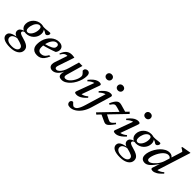

<svg xmlns="http://www.w3.org/2000/svg" viewBox="141 -1992 3528 3528"><g transform="rotate(45 1905.0 -228.0)"><path d="M454 -372.5Q443.5 -372.5 435 -377.5Q426.5 -382.5 416.5 -389.5Q406.5 -396.5 392.8 -403.5Q379 -410.5 358.5 -415Q338 -419.5 308.5 -418.5L301 -446.5Q345.5 -441.5 378.5 -443.8Q411.5 -446 436.2 -450Q461 -454 480.5 -454Q492 -454 498 -448.5Q504 -443 504 -432Q504 -421 499.5 -410.5Q495 -400 487.8 -391.5Q480.5 -383 471.8 -377.8Q463 -372.5 454 -372.5ZM186.5 -165.5Q204.5 -165.5 221.8 -175.5Q239 -185.5 254 -203.5Q269 -221.5 280 -245Q291 -268.5 297.2 -295.8Q303.5 -323 303.5 -352.5Q303.5 -386 291.8 -401Q280 -416 257.5 -416Q239 -416 221.8 -406Q204.5 -396 189.5 -378.2Q174.5 -360.5 163.8 -337Q153 -313.5 146.5 -286Q140 -258.5 140 -229.5Q140.5 -196 152 -180.8Q163.5 -165.5 186.5 -165.5ZM262.5 -453.5Q305.5 -453.5 333.8 -438Q362 -422.5 376.2 -395.2Q390.5 -368 390.5 -332Q390.5 -290.5 374.2 -253.8Q358 -217 329.2 -188.8Q300.5 -160.5 262.5 -144.5Q224.5 -128.5 181 -128.5Q138.5 -128.5 110 -144Q81.5 -159.5 67.2 -187Q53 -214.5 53 -250Q53 -291 69.2 -327.8Q85.5 -364.5 114.2 -392.8Q143 -421 181 -437.2Q219 -453.5 262.5 -453.5ZM151 259.5Q98 259.5 58.2 251.8Q18.5 244 -8.2 229.2Q-35 214.5 -48.2 193.5Q-61.5 172.5 -61.5 146Q-61.5 115.5 -42.2 92.5Q-23 69.5 18.8 53.5Q60.5 37.5 128.5 29L166.5 23.5L179 39.5Q140 41 110 48.2Q80 55.5 59.2 67.5Q38.5 79.5 28 96.2Q17.5 113 17.5 134Q17.5 159.5 33.2 179Q49 198.5 81.2 209.8Q113.5 221 163 221Q209 221 239.5 209.8Q270 198.5 285 180.2Q300 162 300 141Q300 123.5 291 110.2Q282 97 262.8 86.2Q243.5 75.5 212.8 65.8Q182 56 138.5 45.5Q94 35 70.5 20Q47 5 38.5 -12.8Q30 -30.5 30 -49.5Q30 -75 45 -94.5Q60 -114 88.5 -127.8Q117 -141.5 156 -148.5L173 -137Q137 -133 120.5 -120.5Q104 -108 104 -91.5Q104 -83.5 108.2 -76.2Q112.5 -69 123.8 -61.8Q135 -54.5 156.8 -46.8Q178.5 -39 213.5 -29.5Q278.5 -12 315.2 8.8Q352 29.5 366.8 54.5Q381.5 79.5 381.5 110.5Q381.5 143 366.2 170.2Q351 197.5 321.5 217.5Q292 237.5 249 248.5Q206 259.5 151 259.5Z M708 -411.5Q680.5 -411.5 657.8 -396Q635 -380.5 616.8 -354Q598.5 -327.5 586 -294.5Q573.5 -261.5 566.8 -226Q560 -190.5 560 -157Q560 -103.5 581 -81.2Q602 -59 639.5 -59Q664.5 -59 686.2 -67.2Q708 -75.5 727.8 -95.2Q747.5 -115 766.5 -150.5H799.5Q772.5 -88.5 743.8 -53.2Q715 -18 681.8 -3.5Q648.5 11 606.5 11Q561.5 11 529.2 -5.8Q497 -22.5 480.2 -54.8Q463.5 -87 463.5 -134Q463.5 -188 476.8 -236.2Q490 -284.5 514.8 -324Q539.5 -363.5 572 -392.5Q604.5 -421.5 643.2 -437.5Q682 -453.5 724 -453.5Q765 -453.5 790.5 -440.2Q816 -427 827.8 -405.5Q839.5 -384 839.5 -358.5Q839.5 -335.5 830.5 -313Q821.5 -290.5 807 -275.5Q775.5 -263.5 742.8 -252.2Q710 -241 676.8 -230.8Q643.5 -220.5 610.2 -211Q577 -201.5 544.5 -193.5L546 -233.5Q599 -247 636 -260Q673 -273 696.5 -285.2Q720 -297.5 732.8 -310Q745.5 -322.5 750.2 -335.8Q755 -349 755 -363.5Q755 -378 749.8 -388.8Q744.5 -399.5 734 -405.5Q723.5 -411.5 708 -411.5Z M1249 -442.5H1338.5L1249.5 -131Q1246 -118.5 1244.2 -108.8Q1242.5 -99 1242.5 -91Q1242.5 -71 1253 -62.2Q1263.5 -53.5 1283 -53.5Q1308 -53.5 1333.5 -69.5Q1359 -85.5 1382 -111.8Q1405 -138 1423 -170Q1441 -202 1451.2 -234.2Q1461.5 -266.5 1461.5 -294Q1461.5 -314 1452.2 -329Q1443 -344 1431.2 -355.5Q1419.5 -367 1410.5 -375.5Q1401.5 -384 1401.5 -391.5Q1401.5 -421 1421 -437.2Q1440.5 -453.5 1465.5 -453.5Q1485 -453.5 1499.5 -444.2Q1514 -435 1521.5 -417Q1529 -399 1529 -371.5Q1529 -321.5 1513.8 -268.2Q1498.5 -215 1471.5 -165Q1444.5 -115 1408.5 -75.5Q1372.5 -36 1331 -12.5Q1289.5 11 1246 11Q1206.5 11 1185.2 -5.2Q1164 -21.5 1164 -60.5Q1164 -73.5 1166.8 -89.5Q1169.5 -105.5 1174.5 -124.5L1190.5 -179L1197 -178Q1176.5 -125.5 1153.2 -89.2Q1130 -53 1105.2 -31Q1080.5 -9 1055.5 1Q1030.5 11 1006.5 11Q965.5 11 942.2 -11Q919 -33 919 -73.5Q919 -100.5 930.5 -135L1013 -378Q1011 -378 1009.2 -378Q1007.5 -378 1005.5 -378Q985 -378 967.2 -371Q949.5 -364 932.2 -346.5Q915 -329 896.5 -296.5L878 -304.5Q894 -347 913 -375.8Q932 -404.5 954.2 -421.2Q976.5 -438 1002.2 -445.5Q1028 -453 1057.5 -453Q1070.5 -453 1082.2 -451.8Q1094 -450.5 1105 -448.8Q1116 -447 1126 -444.5L1020 -129.5Q1016 -117.5 1014 -107.5Q1012 -97.5 1012 -89.5Q1012 -71.5 1022 -63Q1032 -54.5 1050.5 -54.5Q1075.5 -54.5 1101.5 -77.2Q1127.5 -100 1150.8 -141Q1174 -182 1189.5 -237.5Z M1589 -35 1722.5 -397 1741.5 -378Q1721.5 -379 1698.8 -371.2Q1676 -363.5 1651.8 -347.5Q1627.5 -331.5 1602 -307L1584 -326.5Q1623.5 -376.5 1657.2 -404Q1691 -431.5 1720.2 -442.5Q1749.5 -453.5 1775.5 -453.5Q1804 -453.5 1814.8 -442.2Q1825.5 -431 1817 -407.5L1684 -37L1668.5 -63Q1689 -61.5 1712 -67.8Q1735 -74 1759.8 -88Q1784.5 -102 1809.5 -123.5L1826.5 -102.5Q1787.5 -60 1753.8 -35Q1720 -10 1691 0.5Q1662 11 1635.5 11Q1602 11 1590.8 0.2Q1579.5 -10.5 1589 -35ZM1760 -646.5Q1760 -666 1768.5 -681Q1777 -696 1792.8 -704.8Q1808.5 -713.5 1830 -713.5Q1860.5 -713.5 1878.8 -696Q1897 -678.5 1897 -651Q1897 -632 1888.2 -616.8Q1879.5 -601.5 1864 -592.8Q1848.5 -584 1827 -584Q1796.5 -584 1778.2 -601.8Q1760 -619.5 1760 -646.5Z M2051 -646.5Q2051 -666 2059.5 -681Q2068 -696 2083.8 -704.8Q2099.5 -713.5 2121 -713.5Q2151.5 -713.5 2169.8 -696Q2188 -678.5 2188 -651Q2188 -632 2179.2 -616.8Q2170.5 -601.5 2154.8 -592.8Q2139 -584 2117.5 -584Q2087.5 -584 2069.2 -601.8Q2051 -619.5 2051 -646.5ZM1993.5 -23.5Q1966 68.5 1920.5 131.8Q1875 195 1820.8 227.2Q1766.5 259.5 1713 259.5Q1672.5 259.5 1653 241.5Q1633.5 223.5 1633.5 197Q1633.5 174.5 1647.5 160Q1661.5 145.5 1681 145.5Q1685.5 145.5 1692.8 151.8Q1700 158 1712.5 173Q1725.5 187.5 1737.2 194.5Q1749 201.5 1759.5 201.5Q1776.5 201.5 1792.2 193.5Q1808 185.5 1823.5 166Q1839 146.5 1854.8 111.8Q1870.5 77 1886.5 23.5L2013 -397L2032.5 -378Q2013 -379 1990.8 -371Q1968.5 -363 1944.2 -347Q1920 -331 1894.5 -306.5L1876 -326Q1913 -372 1945.2 -400Q1977.5 -428 2007.8 -440.8Q2038 -453.5 2066.5 -453.5Q2085.5 -453.5 2096 -448.5Q2106.5 -443.5 2109.5 -433.5Q2112.5 -423.5 2108 -407.5Z M2118 -16 2546 -461.5 2576 -432 2150 10.5ZM2195 -290 2169.5 -302Q2193 -355 2214.2 -386.5Q2235.5 -418 2256.8 -432.5Q2278 -447 2301 -448.2Q2324 -449.5 2351.5 -441.5L2514.5 -395L2448.5 -318L2332 -352.5Q2306 -360 2288.5 -362Q2271 -364 2257 -358Q2243 -352 2228.8 -335.8Q2214.5 -319.5 2195 -290ZM2343.5 -1 2203 -65.5 2273.5 -138.5 2371.5 -88.5Q2393 -77.5 2408.2 -73.8Q2423.5 -70 2437.8 -75Q2452 -80 2469.5 -95.8Q2487 -111.5 2512 -140L2533 -122.5Q2496.5 -70.5 2470 -40.8Q2443.5 -11 2423 0.8Q2402.5 12.5 2383.5 10.8Q2364.5 9 2343.5 -1Z M2596.5 -35 2730 -397 2749 -378Q2729 -379 2706.2 -371.2Q2683.5 -363.5 2659.2 -347.5Q2635 -331.5 2609.5 -307L2591.5 -326.5Q2631 -376.5 2664.8 -404Q2698.5 -431.5 2727.8 -442.5Q2757 -453.5 2783 -453.5Q2811.5 -453.5 2822.2 -442.2Q2833 -431 2824.5 -407.5L2691.5 -37L2676 -63Q2696.5 -61.5 2719.5 -67.8Q2742.5 -74 2767.2 -88Q2792 -102 2817 -123.5L2834 -102.5Q2795 -60 2761.2 -35Q2727.5 -10 2698.5 0.5Q2669.5 11 2643 11Q2609.5 11 2598.2 0.2Q2587 -10.5 2596.5 -35ZM2767.5 -646.5Q2767.5 -666 2776 -681Q2784.5 -696 2800.2 -704.8Q2816 -713.5 2837.5 -713.5Q2868 -713.5 2886.2 -696Q2904.5 -678.5 2904.5 -651Q2904.5 -632 2895.8 -616.8Q2887 -601.5 2871.5 -592.8Q2856 -584 2834.5 -584Q2804 -584 2785.8 -601.8Q2767.5 -619.5 2767.5 -646.5Z M3312.5 -372.5Q3302 -372.5 3293.5 -377.5Q3285 -382.5 3275 -389.5Q3265 -396.5 3251.2 -403.5Q3237.5 -410.5 3217 -415Q3196.5 -419.5 3167 -418.5L3159.5 -446.5Q3204 -441.5 3237 -443.8Q3270 -446 3294.8 -450Q3319.5 -454 3339 -454Q3350.5 -454 3356.5 -448.5Q3362.5 -443 3362.5 -432Q3362.5 -421 3358 -410.5Q3353.5 -400 3346.2 -391.5Q3339 -383 3330.2 -377.8Q3321.5 -372.5 3312.5 -372.5ZM3045 -165.5Q3063 -165.5 3080.2 -175.5Q3097.5 -185.5 3112.5 -203.5Q3127.5 -221.5 3138.5 -245Q3149.5 -268.5 3155.8 -295.8Q3162 -323 3162 -352.5Q3162 -386 3150.2 -401Q3138.5 -416 3116 -416Q3097.5 -416 3080.2 -406Q3063 -396 3048 -378.2Q3033 -360.5 3022.2 -337Q3011.5 -313.5 3005 -286Q2998.5 -258.5 2998.5 -229.5Q2999 -196 3010.5 -180.8Q3022 -165.5 3045 -165.5ZM3121 -453.5Q3164 -453.5 3192.2 -438Q3220.5 -422.5 3234.8 -395.2Q3249 -368 3249 -332Q3249 -290.5 3232.8 -253.8Q3216.5 -217 3187.8 -188.8Q3159 -160.5 3121 -144.5Q3083 -128.5 3039.5 -128.5Q2997 -128.5 2968.5 -144Q2940 -159.5 2925.8 -187Q2911.5 -214.5 2911.5 -250Q2911.5 -291 2927.8 -327.8Q2944 -364.5 2972.8 -392.8Q3001.5 -421 3039.5 -437.2Q3077.5 -453.5 3121 -453.5ZM3009.5 259.5Q2956.5 259.5 2916.8 251.8Q2877 244 2850.2 229.2Q2823.5 214.5 2810.2 193.5Q2797 172.5 2797 146Q2797 115.5 2816.2 92.5Q2835.5 69.5 2877.2 53.5Q2919 37.5 2987 29L3025 23.5L3037.5 39.5Q2998.5 41 2968.5 48.2Q2938.5 55.5 2917.8 67.5Q2897 79.5 2886.5 96.2Q2876 113 2876 134Q2876 159.5 2891.8 179Q2907.5 198.5 2939.8 209.8Q2972 221 3021.5 221Q3067.5 221 3098 209.8Q3128.5 198.5 3143.5 180.2Q3158.5 162 3158.5 141Q3158.5 123.5 3149.5 110.2Q3140.5 97 3121.2 86.2Q3102 75.5 3071.2 65.8Q3040.5 56 2997 45.5Q2952.5 35 2929 20Q2905.5 5 2897 -12.8Q2888.5 -30.5 2888.5 -49.5Q2888.5 -75 2903.5 -94.5Q2918.5 -114 2947 -127.8Q2975.5 -141.5 3014.5 -148.5L3031.5 -137Q2995.5 -133 2979 -120.5Q2962.5 -108 2962.5 -91.5Q2962.5 -83.5 2966.8 -76.2Q2971 -69 2982.2 -61.8Q2993.5 -54.5 3015.2 -46.8Q3037 -39 3072 -29.5Q3137 -12 3173.8 8.8Q3210.5 29.5 3225.2 54.5Q3240 79.5 3240 110.5Q3240 143 3224.8 170.2Q3209.5 197.5 3180 217.5Q3150.5 237.5 3107.5 248.5Q3064.5 259.5 3009.5 259.5Z M3677.5 -363Q3670.5 -381 3654.8 -392.2Q3639 -403.5 3615.5 -403.5Q3580.5 -403.5 3548.8 -381.5Q3517 -359.5 3490.5 -324.2Q3464 -289 3444.2 -248.5Q3424.5 -208 3413.5 -170.2Q3402.5 -132.5 3402.5 -106Q3402.5 -83.5 3414.2 -72.5Q3426 -61.5 3446 -61.5Q3461.5 -61.5 3482.5 -72.2Q3503.5 -83 3526.5 -102.5Q3549.5 -122 3572 -148.8Q3594.5 -175.5 3613 -208Q3631.5 -240.5 3643 -276.5L3751.5 -622.5Q3743 -631.5 3732.5 -639.5Q3722 -647.5 3710 -654.5Q3698 -661.5 3684 -667.5L3690 -687L3857.5 -716H3872.5L3656.5 -36L3642 -63Q3661.5 -61 3684.5 -67.5Q3707.5 -74 3732.5 -88.5Q3757.5 -103 3783 -125.5L3800 -105Q3741.5 -41 3696.5 -15Q3651.5 11 3614 11Q3585.5 11 3574 0.2Q3562.5 -10.5 3570 -31.5L3626 -197.5H3634.5Q3593.5 -135 3560.8 -94.5Q3528 -54 3501.2 -31.2Q3474.5 -8.5 3451 0.8Q3427.5 10 3405 10Q3375.5 10 3352.8 -1.2Q3330 -12.5 3317.2 -36Q3304.5 -59.5 3304.5 -96Q3304.5 -137 3319.8 -185Q3335 -233 3362.5 -280Q3390 -327 3427 -365.8Q3464 -404.5 3507.5 -428Q3551 -451.5 3598.5 -451.5Q3633.5 -451.5 3656.5 -437Q3679.5 -422.5 3696 -393Z"/></g></svg>

Font: Newsreader 16pt 16pt Medium
Style: Italic
Weight: 500
Italic angle: -17°
Version: Version 1.003